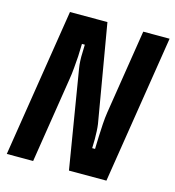

<svg xmlns="http://www.w3.org/2000/svg" viewBox="-107 -811 821 901"><g transform="rotate(15 303.0 -360.0)"><path d="M122 -720H304L385 -246Q387 -232 388 -212.5Q389 -193 389 -174Q389 -153 388 -130H402Q402 -130 402.5 -148Q403 -166 404 -193Q405 -220 407 -251.5Q409 -283 413 -309L478 -720H606L492 0H310L232 -474Q229 -491 228 -511.5Q227 -532 228 -549Q228 -569 229 -590H215Q214 -560 213 -529Q211 -503 208.5 -472Q206 -441 201 -412L136 0H8Z"/></g></svg>

Font: JetBrains Mono ExtraBold
Style: Italic
Weight: 800
Designer: Philipp Nurullin, Konstantin Bulenkov
Foundry: JetBrains
Version: Version 1.000; ttfautohint (v1.8.3)